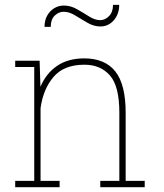

<svg xmlns="http://www.w3.org/2000/svg" viewBox="-20 -782 685 802"><path d="M43.5 0V-26.4H123V-502H43.5V-528.3H145.5L148.9 -419.4Q172.9 -476.1 218.8 -507.1Q264.6 -538.1 332 -538.1Q418.5 -538.1 461.7 -483.6Q504.9 -429.2 504.9 -311V-26.4H584.5V0H398.9V-26.4H478.5V-312Q478.5 -421.9 439.2 -466.8Q399.9 -511.7 332.5 -511.7Q247.1 -511.7 203.6 -460.7Q160.2 -409.7 149.4 -330.1V-26.4H229V0ZM191.9 -669.9H166Q166 -696.8 177 -716.6Q188 -736.3 206.3 -747.6Q224.6 -758.8 246.6 -758.8Q274.9 -758.8 301.5 -743.7Q328.1 -728.5 352.5 -713.1Q377 -697.8 398.4 -697.8Q418.5 -697.8 435.3 -714.6Q452.1 -731.4 452.1 -761.7H478Q478 -735.4 467.3 -714.8Q456.5 -694.3 439 -682.9Q421.4 -671.4 399.9 -671.4Q372.1 -671.4 345.5 -686.8Q318.8 -702.1 293.9 -717.5Q269 -732.9 246.1 -732.9Q225.1 -732.9 208.5 -716.8Q191.9 -700.7 191.9 -669.9Z"/></svg>

Font: Roboto Slab LO Thin
Style: Regular
Weight: 250
Designer: Google
Version: Version 2.00;September 28, 2018;FontCreator 11.5.0.2427 64-b